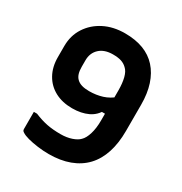

<svg xmlns="http://www.w3.org/2000/svg" viewBox="-172 -848 944 995"><g transform="rotate(30 300.0 -350.0)"><path d="M291 -720Q353 -720 400.5 -702Q448 -684 480.5 -648Q513 -612 530 -560Q547 -508 547 -441V-284Q547 -211 528.5 -154Q510 -97 473.5 -58.5Q437 -20 383 0Q329 20 259 20Q227 20 193 15.5Q159 11 133 4Q107 -3 94 -12Q89 -15 86.5 -18.5Q84 -22 84 -29Q84 -32 84 -42.5Q84 -53 84 -66.5Q84 -80 84 -93.5Q84 -107 84 -117.5Q84 -128 84 -131H103Q144 -114 179.5 -107Q215 -100 261 -100Q298 -100 327 -110Q356 -120 370 -135Q387 -151 397.5 -185.5Q408 -220 408 -266V-446Q408 -489 400 -520.5Q392 -552 375 -567Q361 -581 341.5 -587.5Q322 -594 291 -594Q240 -594 211 -567Q182 -540 182 -496V-458Q182 -434 187 -417.5Q192 -401 203 -390Q215 -378 233.5 -372.5Q252 -367 278 -367Q320 -367 356.5 -378.5Q393 -390 424 -417V-307H372L400 -325Q380 -284 340 -265Q300 -246 246 -246Q187 -246 143 -269.5Q99 -293 74.5 -336.5Q50 -380 50 -439V-505Q50 -568 81.5 -616.5Q113 -665 167 -692.5Q221 -720 291 -720Z"/></g></svg>

Font: Recursive
Style: Bold
Weight: 700
Version: Version 1.085